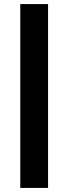

<svg xmlns="http://www.w3.org/2000/svg" viewBox="-20 -820 335 940"><path d="M79.3 -800H215.3V100H79.3Z"/></svg>

Font: AF Albert Sans Medium
Style: Regular
Weight: 500
Designer: Andreas Rasmussen
Foundry: a.Foundry
Version: Version 1.300;Glyphs 3.2 (3231)